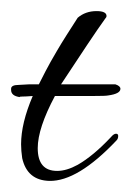

<svg xmlns="http://www.w3.org/2000/svg" viewBox="-21 -326 237 346"><path d="M68 0Q28 -1 19 -41Q18 -48 17.5 -54Q17 -60 17 -66Q17 -104 38 -153Q25 -152 19 -152Q13 -152 15 -151Q-1 -153 -1 -164V-166Q-1 -173 13 -173L31 -174H49Q53 -182 61 -197.5Q69 -213 82 -235Q89 -247 98.5 -262Q108 -277 119 -294Q133 -306 153 -306Q171 -306 171 -297Q171 -295 169 -293Q156 -275 136 -245Q116 -215 89 -174H187Q196 -171 196 -166Q196 -157 174 -154Q170 -153 146 -153Q122 -153 78 -153Q47 -95 47 -59Q47 -18 82 -18Q99 -18 119 -29Q133 -37 148 -49.5Q163 -62 179 -79Q184 -85 188 -85Q192 -85 192 -81Q192 -76 189 -73Q119 1 68 0Z"/></svg>

Font: Passions Conflict
Style: Regular
Weight: 400
Designer: Robert E. Leuschke
Foundry: Robert E. Leuschke
Version: Version 1.010; ttfautohint (v1.8.3)